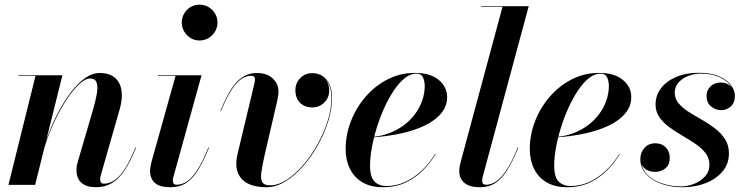

<svg xmlns="http://www.w3.org/2000/svg" viewBox="-20 -776 3128 806"><path d="M383 10Q342.5 10 321.8 -8.8Q301 -27.5 301 -61.5Q301 -73 303.2 -83.5Q305.5 -94 308 -102L370 -314Q381.5 -353 386.5 -382.8Q391.5 -412.5 385.5 -429.5Q379.5 -446.5 358 -446.5Q337.5 -446.5 310.2 -420.5Q283 -394.5 254.5 -350Q226 -305.5 201 -249.5Q176 -193.5 160 -133H158.5Q168 -172.5 185.5 -218.2Q203 -264 226.5 -308.2Q250 -352.5 278 -389Q306 -425.5 336.5 -447.5Q367 -469.5 398.5 -469.5Q440.5 -469.5 463 -449.2Q485.5 -429 490.2 -395.2Q495 -361.5 483 -319.5L403.5 -41.5Q402 -37.5 401.2 -32.2Q400.5 -27 400.5 -23Q400.5 -15 404 -10Q407.5 -5 416.5 -5Q453 -5 485.2 -41.8Q517.5 -78.5 548.5 -157L551 -156.5Q527.5 -97 502.8 -60.5Q478 -24 449 -7Q420 10 383 10ZM15.5 0 129 -457.5H57.5V-460H242L127.5 0Z M695 10Q650.5 10 630.2 -8.2Q610 -26.5 610 -57Q610 -68 612.2 -79.2Q614.5 -90.5 616.5 -98.5L717 -457.5H642.5V-460H826L708 -33.5Q706.5 -29 706 -25Q705.5 -21 705.5 -17.5Q705.5 -10.5 709 -5.5Q712.5 -0.5 721.5 -0.5Q743.5 -0.5 764.5 -14.2Q785.5 -28 808 -62Q830.5 -96 855 -157L857.5 -156.5Q835 -100.5 812.2 -63.5Q789.5 -26.5 761.8 -8.2Q734 10 695 10ZM817.5 -606Q796.5 -606 779.8 -616.5Q763 -627 753 -644.2Q743 -661.5 743 -681.5Q743 -702 753 -719Q763 -736 779.8 -746.2Q796.5 -756.5 817.5 -756.5Q838.5 -756.5 855.8 -746.2Q873 -736 883 -719Q893 -702 893 -681.5Q893 -661.5 883 -644.2Q873 -627 855.8 -616.5Q838.5 -606 817.5 -606Z M1098 10Q1050 10 1019.2 -6.2Q988.5 -22.5 977.5 -54Q966.5 -85.5 977.5 -131L1047.5 -423.5Q1048.5 -428 1049.5 -433.8Q1050.5 -439.5 1050.5 -443Q1050.5 -450.5 1046.2 -454.2Q1042 -458 1034 -458Q1018 -458 1002.5 -450Q987 -442 971.5 -424.8Q956 -407.5 940 -379Q924 -350.5 907 -308.5L905 -309Q918.5 -343.5 933.5 -372.5Q948.5 -401.5 966.5 -423.5Q984.5 -445.5 1007.2 -457.5Q1030 -469.5 1059 -469.5Q1100 -469.5 1124.5 -447Q1149 -424.5 1149 -392.5Q1149 -381.5 1147 -370.8Q1145 -360 1143.5 -351.5L1090 -121Q1080 -76.5 1076.8 -49.5Q1073.5 -22.5 1081.8 -10.2Q1090 2 1113.5 2Q1147.5 2 1183.5 -21.2Q1219.5 -44.5 1253 -83.5Q1286.5 -122.5 1313.2 -170.5Q1340 -218.5 1355.8 -269.2Q1371.5 -320 1371.5 -365.5Q1371.5 -396 1361.8 -418.8Q1352 -441.5 1333.8 -454Q1315.5 -466.5 1291 -466.5V-468Q1311.5 -468 1327.8 -458.8Q1344 -449.5 1353 -433Q1362 -416.5 1362 -395.5Q1362 -366 1341.2 -345.5Q1320.5 -325 1291 -325Q1258.5 -325 1239.2 -344.8Q1220 -364.5 1220 -397Q1220 -427 1240.2 -448Q1260.5 -469 1291 -469Q1316 -469 1334.8 -456.2Q1353.5 -443.5 1363.8 -420.2Q1374 -397 1374 -365.5Q1374 -320 1358.2 -268.5Q1342.5 -217 1315 -167.8Q1287.5 -118.5 1252.2 -78.2Q1217 -38 1177.5 -14Q1138 10 1098 10Z M1588 10Q1536 10 1501.2 -10.8Q1466.5 -31.5 1448.8 -67.8Q1431 -104 1431 -150Q1431 -210 1453 -267Q1475 -324 1514.8 -370Q1554.5 -416 1607.5 -443Q1660.5 -470 1722 -470Q1786 -470 1821.5 -440.8Q1857 -411.5 1857 -368.5Q1857 -330.5 1832.2 -300.5Q1807.5 -270.5 1763.5 -249.2Q1719.5 -228 1661.8 -215.5Q1604 -203 1538 -199V-201Q1578 -203.5 1612.8 -216.5Q1647.5 -229.5 1675.2 -250.2Q1703 -271 1722.5 -297.5Q1742 -324 1752.5 -354.2Q1763 -384.5 1763 -415Q1763 -434.5 1755.8 -450.8Q1748.5 -467 1728 -467Q1703 -467 1679 -447.8Q1655 -428.5 1633.2 -396Q1611.5 -363.5 1593.2 -323.2Q1575 -283 1561.5 -239.5Q1548 -196 1540.8 -155.2Q1533.5 -114.5 1533.5 -81.5Q1533.5 -31.5 1552.8 -13.2Q1572 5 1602.5 5Q1643 5 1680.2 -12Q1717.5 -29 1749.8 -59.2Q1782 -89.5 1807 -130L1809 -129Q1787 -93 1755.8 -61.2Q1724.5 -29.5 1682.8 -9.8Q1641 10 1588 10Z M1995 10Q1950.5 10 1929.2 -8.5Q1908 -27 1908 -57Q1908 -70 1910.2 -80.8Q1912.5 -91.5 1914.5 -98.5L2089.5 -747.5H2000V-750H2199.5L2006 -32.5Q2005 -28.5 2004.5 -24.2Q2004 -20 2004 -17Q2004 -0.5 2020.5 -0.5Q2041.5 -0.5 2062.8 -14.5Q2084 -28.5 2106.5 -62.5Q2129 -96.5 2153.5 -157L2156 -156.5Q2133 -100.5 2110.2 -63.5Q2087.5 -26.5 2060 -8.2Q2032.5 10 1995 10Z M2361 10Q2309 10 2274.2 -10.8Q2239.5 -31.5 2221.8 -67.8Q2204 -104 2204 -150Q2204 -210 2226 -267Q2248 -324 2287.8 -370Q2327.5 -416 2380.5 -443Q2433.5 -470 2495 -470Q2559 -470 2594.5 -440.8Q2630 -411.5 2630 -368.5Q2630 -330.5 2605.2 -300.5Q2580.5 -270.5 2536.5 -249.2Q2492.5 -228 2434.8 -215.5Q2377 -203 2311 -199V-201Q2351 -203.5 2385.8 -216.5Q2420.5 -229.5 2448.2 -250.2Q2476 -271 2495.5 -297.5Q2515 -324 2525.5 -354.2Q2536 -384.5 2536 -415Q2536 -434.5 2528.8 -450.8Q2521.5 -467 2501 -467Q2476 -467 2452 -447.8Q2428 -428.5 2406.2 -396Q2384.5 -363.5 2366.2 -323.2Q2348 -283 2334.5 -239.5Q2321 -196 2313.8 -155.2Q2306.5 -114.5 2306.5 -81.5Q2306.5 -31.5 2325.8 -13.2Q2345 5 2375.5 5Q2416 5 2453.2 -12Q2490.5 -29 2522.8 -59.2Q2555 -89.5 2580 -130L2582 -129Q2560 -93 2528.8 -61.2Q2497.5 -29.5 2455.8 -9.8Q2414 10 2361 10Z M2845.5 10Q2797 10 2756.8 -4.2Q2716.5 -18.5 2692.2 -45Q2668 -71.5 2668 -108.5Q2668 -135.5 2685.2 -155Q2702.5 -174.5 2731.5 -174.5Q2758 -174.5 2774.8 -157.5Q2791.5 -140.5 2791.5 -112.5Q2791.5 -84 2773.2 -69.2Q2755 -54.5 2730.5 -54.5Q2714 -54.5 2700 -60.5Q2686 -66.5 2677.5 -78.8Q2669 -91 2669 -108.5H2671Q2671 -71 2695 -45.2Q2719 -19.5 2757.8 -6.5Q2796.5 6.5 2839 6.5Q2866.5 6.5 2893.8 -4.2Q2921 -15 2939.5 -35.2Q2958 -55.5 2958 -85Q2958 -112 2942 -133Q2926 -154 2900.2 -171.5Q2874.5 -189 2845.2 -206Q2816 -223 2790.2 -241.8Q2764.5 -260.5 2748.2 -283.8Q2732 -307 2732 -337.5Q2732 -375.5 2754.8 -405.5Q2777.5 -435.5 2818.5 -453Q2859.5 -470.5 2913.5 -470.5Q2965 -470.5 2998.5 -455.8Q3032 -441 3048.5 -418.8Q3065 -396.5 3065 -374Q3065 -344 3047.5 -328.8Q3030 -313.5 3008 -313.5Q2984 -313.5 2965 -329Q2946 -344.5 2946 -373.5Q2946 -397 2962.5 -413.2Q2979 -429.5 3005 -429.5Q3031 -429.5 3047.5 -414Q3064 -398.5 3064 -374H3062Q3062 -397.5 3045.2 -418.8Q3028.5 -440 2997 -453.5Q2965.5 -467 2921 -467Q2895 -467 2870 -457.5Q2845 -448 2828.8 -430.2Q2812.5 -412.5 2812.5 -386.5Q2812.5 -361.5 2829 -342Q2845.5 -322.5 2871.2 -306.2Q2897 -290 2926.2 -273.5Q2955.5 -257 2981.2 -237.2Q3007 -217.5 3023.5 -192.2Q3040 -167 3040 -132Q3040 -88 3013.2 -56.2Q2986.5 -24.5 2942.2 -7.2Q2898 10 2845.5 10Z"/></svg>

Font: Bodoni Moda 72pt SemiBold
Style: Italic
Weight: 600
Italic angle: -13°
Designer: Owen Earl
Foundry: indestructible type
Version: Version 2.004